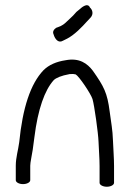

<svg xmlns="http://www.w3.org/2000/svg" viewBox="-20 -702 503 730"><path d="M197.6 -597.6 196.8 -598C187 -592.9 178.1 -583.1 183.6 -571.6C189.5 -551.2 203.1 -537.8 218.5 -546.8L218.7 -546.9L230.9 -552.9C262.5 -567.4 295.1 -603.2 309.2 -618.9L324.3 -635C336.4 -648.1 331.9 -664.8 322.1 -673.2C312.7 -695.9 284.8 -668.4 284.8 -668.4L270.6 -656.8C261.8 -646.4 254.1 -638.5 246.7 -632C231.1 -617.8 225.3 -609.9 210.7 -602.9ZM95 -17V-72C95 -77.4 96.3 -88.2 99.2 -103C102.4 -117.4 106.2 -142.6 110.7 -179.6C124 -287.2 150.1 -359.4 184.2 -397.2C192.8 -405.8 212.5 -414.5 244.9 -420.3C255 -421.3 262.2 -420.7 267.8 -419.1C280.7 -411.9 325.2 -346 331.7 -325.4C338.8 -301.5 353.4 -195.9 354.6 -163.8C355.8 -130.6 358.6 -99.6 358.6 -70.5V-7C358.6 1.2 371.1 8 386.1 8C401.1 8 413.6 1.2 413.6 -7V-71C413.6 -101.7 410.7 -134.1 409.6 -165.9C408 -212.1 402.6 -233 397 -278C387.9 -349.1 375.3 -372.9 333 -433C312.4 -460 282.6 -483.3 228.9 -472.9C194.4 -467.7 165.8 -455.4 145.3 -435C95.7 -383.1 66 -291.3 53.1 -161.4C49.2 -131.1 40 -103.1 40 -72V-17C40 -8.8 52.5 -2 67.5 -2C82.5 -2 95 -8.8 95 -17Z"/></svg>

Font: MewTooHand
Style: BdCond
Weight: 400
Designer: Mew Too, Robert Jablonski
Version: Version 0.77